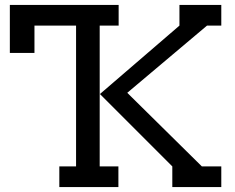

<svg xmlns="http://www.w3.org/2000/svg" viewBox="-20 -760 954 780"><path d="M385 -84H461V0H221V-84H289V-656H120V-545H20V-740H462V-656H385ZM879 -656H821L497 -383L800 -84H879V0H680V-84L386 -378L709 -656V-740H879Z"/></svg>

Font: Arvo
Style: Regular
Weight: 400
Designer: Anton Koovit (Cyrillic Expansion: Cyreal)
Foundry: Anton Koovit, Yassin Baggar
Version: Version 3.000